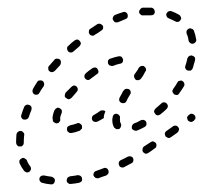

<svg xmlns="http://www.w3.org/2000/svg" viewBox="-20 -384 532 501"><path d="M120 95Q123 92 123 88Q124 84 121 81Q118 78 114 77Q104 76 96 74Q92 73 88 75Q84 77 83 81Q82 85 84 88Q86 92 90 93Q100 96 112 97Q116 98 120 95ZM193 89Q195 86 194 82Q194 78 190 75Q187 73 183 73Q173 75 163 76Q159 77 156 80Q154 83 154 87Q154 89 155 91Q156 93 158 94Q159 95 161 96Q163 96 165 96Q176 95 186 93Q190 92 193 89ZM263 68Q264 65 263 61Q262 59 261 57Q259 56 258 55Q256 54 254 54Q252 54 250 55Q240 59 231 62Q227 63 225 67Q223 70 224 74Q226 78 229 80Q233 82 237 81Q247 77 257 74Q261 72 263 68ZM50 66Q54 66 57 64Q60 61 61 57Q61 53 59 50Q53 43 50 34Q49 32 47 31Q46 30 44 29Q42 28 40 28Q38 28 37 29Q33 31 31 34Q30 38 31 42Q36 53 43 62Q46 65 50 66ZM326 40Q327 38 328 36Q328 34 328 32Q328 30 327 28Q325 25 321 24Q317 23 313 25Q304 30 295 34Q291 36 290 40Q289 44 291 48Q292 50 293 51Q295 52 297 53Q299 53 301 53Q303 53 304 52Q314 47 323 42Q325 41 326 40ZM388 -3Q389 -7 387 -10Q386 -12 384 -13Q382 -14 380 -15Q378 -15 377 -15Q375 -14 373 -13Q364 -7 356 -2Q352 1 352 5Q351 9 353 12Q354 14 356 15Q357 16 359 17Q361 17 363 17Q365 16 367 15Q375 10 384 3Q388 1 388 -3ZM23 -8Q23 -6 25 -5Q26 -3 28 -2Q30 -2 32 -2Q36 -1 39 -4Q42 -7 42 -11Q42 -21 43 -31Q44 -33 43 -35Q43 -37 41 -38Q40 -40 38 -41Q37 -42 35 -42Q31 -43 27 -40Q24 -38 23 -34Q22 -22 22 -12Q22 -10 23 -8ZM447 -45Q448 -49 445 -52Q444 -54 442 -55Q441 -56 439 -56Q437 -56 435 -56Q433 -56 431 -54L414 -42Q411 -40 410 -36Q410 -32 412 -28Q413 -27 415 -26Q417 -25 419 -24Q420 -24 422 -24Q424 -25 426 -26L443 -38Q446 -41 447 -45ZM188 -43Q190 -44 191 -46Q193 -47 194 -49Q194 -51 194 -53Q194 -55 194 -56Q192 -60 188 -62Q185 -64 181 -62Q169 -58 163 -57Q161 -56 159 -55Q158 -54 156 -53Q155 -51 155 -49Q154 -47 155 -45Q155 -41 159 -39Q162 -36 166 -37H167Q175 -38 188 -43ZM361 -56Q362 -57 362 -59Q363 -61 362 -63Q362 -65 361 -67Q359 -70 355 -71Q351 -72 347 -70Q339 -65 330 -62Q329 -61 327 -60Q326 -59 325 -57Q324 -55 324 -53Q324 -51 324 -49Q326 -45 330 -44Q333 -42 337 -43Q347 -47 358 -53Q359 -54 361 -56ZM278 -51Q279 -50 281 -49Q282 -47 284 -47Q286 -47 288 -47Q290 -47 292 -48Q295 -51 296 -55Q297 -59 295 -62Q293 -65 293 -71Q293 -73 293 -76Q294 -80 291 -83Q289 -86 285 -87Q283 -87 281 -87Q279 -86 277 -85Q276 -84 275 -82Q274 -80 274 -78Q273 -74 273 -71Q273 -59 278 -51ZM118 -72Q118 -70 118 -68Q119 -66 121 -65Q122 -64 124 -63Q126 -62 128 -62Q130 -63 132 -63Q134 -64 135 -66Q136 -67 137 -69Q138 -71 137 -73Q137 -74 137 -74Q137 -81 141 -89Q142 -93 141 -97Q139 -100 135 -102Q131 -104 128 -102Q124 -100 122 -96Q117 -84 117 -74Q117 -73 118 -72ZM255 -93Q255 -93 255 -93Q254 -94 253 -95Q251 -96 249 -96Q248 -96 246 -96Q244 -96 242 -95Q234 -89 225 -84Q221 -82 220 -78Q219 -74 221 -70Q223 -67 227 -66Q231 -65 235 -67Q243 -71 251 -76Q251 -79 251 -81Q252 -87 255 -93ZM488 -72Q490 -73 490 -75Q490 -77 490 -79Q489 -81 488 -83Q486 -86 482 -87Q478 -88 474 -85L473 -84Q471 -83 470 -81Q469 -79 468 -78Q468 -76 469 -74Q469 -72 470 -70Q473 -67 477 -66Q481 -65 484 -68L486 -69Q487 -70 488 -72ZM36 -77Q38 -73 42 -72Q44 -72 46 -72Q48 -72 50 -73Q51 -74 53 -75Q54 -77 55 -78Q58 -88 62 -97Q63 -101 62 -105Q60 -109 56 -110Q52 -112 48 -110Q45 -109 43 -105Q39 -95 36 -85Q34 -81 36 -77ZM417 -103Q418 -105 418 -107Q418 -109 417 -111Q416 -113 415 -114Q412 -117 408 -117Q403 -117 401 -114Q393 -107 386 -101Q383 -98 382 -94Q382 -90 385 -87Q386 -85 388 -84Q390 -83 392 -83Q394 -83 395 -84Q397 -84 399 -86Q407 -92 415 -100Q416 -102 417 -103ZM298 -140Q295 -135 292 -129Q291 -127 291 -125Q291 -123 291 -122Q292 -120 293 -118Q294 -117 296 -116Q300 -114 304 -115Q308 -116 310 -120Q312 -125 315 -130Q317 -133 318 -135Q319 -136 319 -137Q322 -140 321 -145Q320 -149 317 -151Q315 -152 313 -152Q311 -153 309 -152Q307 -152 306 -151Q304 -150 303 -148Q302 -147 301 -146Q300 -144 298 -140ZM149 -134Q149 -130 153 -128Q156 -125 160 -125Q164 -126 167 -129Q173 -136 180 -144Q183 -147 183 -151Q183 -155 180 -158Q177 -161 173 -161Q169 -160 166 -157Q158 -149 151 -142Q149 -138 149 -134ZM461 -166Q460 -170 457 -172Q455 -173 453 -174Q451 -174 449 -173Q447 -173 445 -172Q444 -171 443 -169Q438 -160 432 -152Q431 -150 430 -148Q430 -146 430 -144Q431 -143 432 -141Q433 -139 434 -138Q438 -136 442 -136Q446 -137 448 -141Q454 -149 460 -159Q462 -162 461 -166ZM65 -144Q66 -140 69 -138Q73 -136 77 -137Q81 -138 83 -142Q88 -151 94 -159Q96 -163 95 -167Q94 -171 91 -173Q87 -175 83 -174Q79 -174 77 -170Q71 -161 66 -152Q64 -148 65 -144ZM336 -197 331 -190Q329 -187 330 -183Q331 -179 334 -176Q337 -174 342 -175Q346 -176 348 -179L353 -186Q357 -193 359 -197Q362 -200 361 -204Q360 -208 356 -211Q355 -212 353 -212Q351 -212 349 -212Q347 -211 345 -210Q344 -209 342 -207Q341 -204 336 -197ZM200 -186Q200 -182 202 -179Q205 -176 209 -175Q213 -175 216 -178Q224 -184 232 -190Q236 -192 237 -196Q237 -200 235 -203Q233 -207 229 -208Q224 -208 221 -206Q212 -200 204 -193Q201 -190 200 -186ZM106 -205Q106 -200 109 -198Q111 -197 113 -196Q114 -195 116 -196Q118 -196 120 -197Q122 -198 123 -199Q130 -207 137 -214Q139 -218 139 -222Q139 -226 136 -229Q133 -231 129 -231Q124 -231 122 -228Q115 -220 108 -212Q105 -209 106 -205ZM488 -235Q485 -238 481 -239Q480 -240 478 -239Q476 -239 474 -238Q472 -237 471 -235Q470 -234 469 -232Q467 -222 464 -213Q462 -209 464 -205Q466 -201 470 -200Q474 -199 478 -200Q481 -202 483 -206Q486 -217 489 -227Q490 -231 488 -235ZM262 -226Q261 -222 262 -218Q263 -216 264 -215Q266 -213 267 -213Q269 -212 271 -212Q273 -212 275 -212Q284 -216 294 -218Q296 -218 297 -219Q299 -220 300 -222Q301 -224 301 -226Q302 -228 301 -229Q300 -233 297 -236Q293 -238 289 -237Q279 -235 268 -231Q264 -230 262 -226ZM155 -258Q155 -253 158 -250Q160 -247 165 -247Q169 -247 172 -250Q179 -256 187 -263Q190 -266 191 -270Q191 -274 188 -277Q186 -280 182 -281Q178 -281 174 -278Q166 -272 158 -264Q155 -262 155 -258ZM480 -309Q476 -311 472 -309Q469 -307 467 -304Q466 -300 467 -296Q471 -288 472 -278Q473 -274 476 -272Q480 -269 484 -270Q488 -271 490 -274Q493 -277 492 -281Q490 -293 486 -304Q484 -308 480 -309ZM212 -303Q211 -299 213 -296Q215 -292 220 -291Q224 -290 227 -293Q236 -298 244 -304Q248 -306 249 -310Q250 -314 248 -317Q247 -319 245 -320Q243 -321 241 -322Q240 -322 238 -322Q236 -322 234 -321Q225 -315 216 -309Q212 -307 212 -303ZM275 -339Q273 -335 275 -332Q277 -328 280 -326Q284 -325 288 -326Q298 -330 307 -334Q311 -335 313 -339Q314 -342 313 -346Q312 -350 308 -352Q304 -354 300 -352Q290 -349 280 -345Q276 -343 275 -339ZM419 -354Q416 -352 414 -348Q413 -345 415 -341Q417 -337 421 -336Q430 -332 438 -328Q441 -326 445 -327Q449 -328 451 -332Q454 -335 452 -339Q451 -343 448 -345Q438 -351 427 -355Q423 -356 419 -354ZM362 -364Q357 -364 352 -364Q348 -363 346 -360Q343 -357 343 -353Q343 -349 347 -346Q350 -343 354 -344Q358 -344 362 -344Q368 -344 373 -344Q378 -344 381 -346Q384 -349 384 -353Q384 -357 381 -361Q378 -364 374 -364Q368 -364 362 -364Z"/></svg>

Font: FRB American Cursive Dashed Light
Style: Italic
Weight: 300
Italic angle: -25°
Version: Version 2.0;Modular Font Editor K font №1